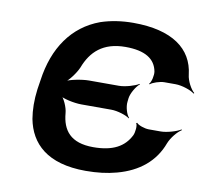

<svg xmlns="http://www.w3.org/2000/svg" viewBox="-80 -811 994 911"><g transform="rotate(10 416.5 -355.5)"><path d="M405 -107C295 -107 255 -162 248 -243C246 -271 227 -312 211 -326L206 -323C223 -309 279 -297 315 -297H459C489 -297 533 -283 547 -271L549 -273C536 -286 525 -323 528 -347L530 -365C533 -389 555 -426 572 -439L570 -441C552 -429 505 -415 475 -415H331C296 -415 235 -403 215 -390L217 -387C238 -400 268 -441 280 -469C310 -548 366 -602 474 -602C569 -602 618 -570 629 -511C632 -494 625 -460 614 -449L617 -447C627 -457 663 -469 684 -469H738C769 -469 814 -454 830 -440L833 -443C816 -457 795 -495 792 -525C778 -647 679 -721 491 -721C435 -721 383 -713 335 -697C204 -649 126 -535 104 -377L97 -332C90 -279 91 -231 98 -189C120 -74 203 10 389 10C444 10 493 4 537 -8C642 -36 714 -96 747 -186C758 -214 785 -247 805 -259L804 -263C785 -250 737 -236 708 -236H650C630 -236 598 -247 591 -257L586 -255C594 -245 590 -211 583 -196C554 -138 500 -107 405 -107Z"/></g></svg>

Font: Asimov
Style: EdgeWideIt
Weight: 500
Designer: Google
Version: Version 2.000980: 2014